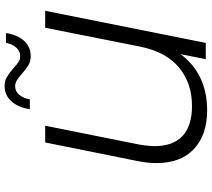

<svg xmlns="http://www.w3.org/2000/svg" viewBox="-63 -854 923 837"><g transform="rotate(-90 398.5 -435.5)"><path d="M770 -700 630 0H559L581 -110Q538 -52 476 -23Q414 6 336 6Q229 6 167.5 -51.5Q106 -109 106 -215Q106 -253 115 -298L196 -700H269L188 -296Q180 -253 180 -223Q180 -142 224.5 -101Q269 -60 355 -60Q454 -60 522.5 -116.5Q591 -173 614 -287L696 -700ZM496 -801Q479 -816 467 -823.5Q455 -831 441 -831Q419 -831 404 -813.5Q389 -796 384 -767H341Q349 -819 376 -848Q403 -877 442 -877Q464 -877 480.5 -867.5Q497 -858 519 -839Q535 -824 546.5 -816.5Q558 -809 572 -809Q594 -809 609.5 -826Q625 -843 630 -871H673Q665 -820 638.5 -791.5Q612 -763 572 -763Q550 -763 533 -773Q516 -783 496 -801Z"/></g></svg>

Font: Montserrat Alternates
Style: Italic
Weight: 400
Italic angle: -11.3°
Designer: Julieta Ulanovsky
Foundry: Julieta Ulanovsky
Version: Version 7.200